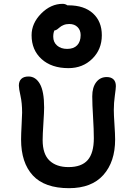

<svg xmlns="http://www.w3.org/2000/svg" viewBox="-20 -1027 694 1009"><path d="M339.8 -668.9Q251 -668.9 198.5 -716.6Q146 -764.2 146 -841.8Q146 -904.8 196.5 -955.8Q247.1 -1006.8 309.1 -1006.8Q323.2 -1006.8 334 -999H339.8Q422.4 -999 468.8 -956.5Q515.1 -914.1 515.1 -841.8Q515.1 -767.6 465.1 -718.3Q415 -668.9 339.8 -668.9ZM259.8 -834Q259.8 -805.2 280 -787.6Q300.3 -770 333 -770Q367.2 -770 385.5 -789.1Q403.8 -808.1 403.8 -842.8Q403.8 -868.2 387.7 -884.5Q371.6 -900.9 344.2 -900.9Q327.1 -900.9 314.2 -895.5Q301.3 -890.1 294.7 -884Q288.1 -877.9 280.5 -872.6Q272.9 -867.2 266.1 -867.2Q259.8 -854.5 259.8 -834ZM342.8 -38.1Q214.4 -38.1 152.6 -105Q90.8 -171.9 90.8 -293.9Q90.8 -321.3 93.5 -370.4Q96.2 -419.4 96.2 -435.1Q96.2 -485.8 87.6 -523.9Q79.1 -562 79.1 -577.1Q79.1 -600.1 92 -612.5Q105 -625 129.9 -625Q167.5 -625 189.7 -585.9Q211.9 -546.9 211.9 -461.9Q211.9 -438 208 -378.2Q204.1 -318.4 204.1 -291Q204.1 -217.3 240.2 -183.1Q276.4 -148.9 339.8 -148.9Q408.7 -148.9 440.9 -185.8Q473.1 -222.7 473.1 -300.8Q473.1 -345.2 469 -412.6Q464.8 -480 464.8 -521Q464.8 -567.9 485.6 -595Q506.3 -622.1 541 -622.1Q563.5 -622.1 576.2 -610.1Q588.9 -598.1 588.9 -574.2Q588.9 -563 583.5 -524.4Q578.1 -485.8 578.1 -449.2Q578.1 -424.3 581.5 -373.3Q585 -322.3 585 -293.9Q585 -176.8 523.2 -107.4Q461.4 -38.1 342.8 -38.1Z"/></svg>

Font: Shantell Sans Irregular
Style: Regular
Weight: 500
Designer: Stephen Nixon, Anya Danilova, Shantell Martin
Foundry: Arrow Type
Version: Version 1.006;[9816181b4]